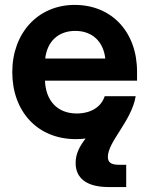

<svg xmlns="http://www.w3.org/2000/svg" viewBox="-20 -547 598 771"><path d="M284.7 11.7C297.9 11.7 311 10.7 323.7 9.3C300.8 39.1 283.7 68.8 283.7 107.4C283.7 169.9 329.6 204.1 416 204.1H486.8V114.7H457.5C424.8 114.7 413.1 104 413.1 83C413.1 22 507.8 -60.1 524.9 -160.6H400.4C387.2 -119.1 346.7 -91.3 288.1 -91.3C209.5 -91.3 163.6 -143.6 160.6 -223.1H530.3V-259.8C530.3 -417.5 429.7 -527.3 279.8 -527.3C132.8 -527.3 29.3 -414.6 29.3 -257.3C29.3 -101.1 128.9 11.7 284.7 11.7ZM161.6 -312C169.4 -380.9 214.4 -422.9 282.2 -422.9C350.1 -422.9 395 -380.9 402.8 -312Z"/></svg>

Font: Raveo Display Display SemiBold
Style: Regular
Weight: 600
Designer: Jakub Foglar, Rasmus Andersson (Inter)
Foundry: Jakubfoglar.com
Version: Version 1.100;Glyphs 3.2.3 (3260)